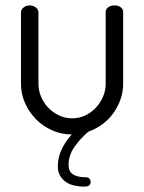

<svg xmlns="http://www.w3.org/2000/svg" viewBox="-20 -493 536 714"><path d="M297 166Q317 166 317 184Q317 192 311.5 196.5Q306 201 292 201Q274 201 256.5 197Q239 193 225.5 184Q212 175 203.5 160.5Q195 146 195 126Q195 93 209 63Q223 33 247 7Q208 7 173.5 -8.5Q139 -24 113.5 -50Q88 -76 73 -110Q58 -144 58 -181V-448Q58 -457 67.5 -465Q77 -473 91 -473Q104 -473 113.5 -465Q123 -457 123 -448V-181Q123 -157 132.5 -134Q142 -111 159 -93Q176 -75 199 -64Q222 -53 248 -53Q274 -53 296.5 -63.5Q319 -74 336 -92Q353 -110 363 -133Q373 -156 373 -181V-449Q373 -459 382.5 -466Q392 -473 406 -473Q420 -473 429 -466Q438 -459 438 -449V-181Q438 -151 428 -123Q418 -95 401 -71.5Q384 -48 360 -30.5Q336 -13 308 -3Q277 24 256 54.5Q235 85 235 121Q235 145 251.5 155.5Q268 166 297 166Z"/></svg>

Font: Dosis
Style: Book
Weight: 400
Designer: EdgarTolentino, PabloImpallari, IginoMarini
Foundry: EdgarTolentino, PabloImpallari, IginoMarini
Version: Version 1.007